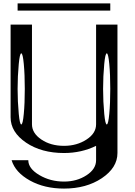

<svg xmlns="http://www.w3.org/2000/svg" viewBox="-20 -895 790 1123"><path d="M625 -875V-833H83V-875ZM89.8 -521.5Q83 -449.2 83 -375Q83 -300.8 89.8 -228.5Q95.7 -167 104.5 -167Q113.3 -167 119.1 -228.5Q125 -290 125 -375Q125 -460 119.1 -521.5Q113.3 -583 104.5 -583Q95.7 -583 89.8 -521.5ZM589.8 -521.5Q583 -449.2 583 -375Q583 -300.8 589.8 -228.5Q595.7 -167 604.5 -167Q613.3 -167 619.1 -228.5Q625 -290 625 -375Q625 -460 619.1 -521.5Q613.3 -583 604.5 -583Q595.7 -583 589.8 -521.5ZM667 -751V0Q667 85.9 575.2 147.5Q484.4 208 354.5 208Q240.2 208 155.3 161.1Q69.3 113.3 47.9 42H145.5Q145.5 90.8 210 128.9Q274.4 167 354.5 167Q429.7 167 486.3 129.9Q542 93.8 542 42V-42Q456.1 0 354.5 0Q222.7 0 132.8 -60.5Q42 -122.1 42 -209V-751H167V-168Q167 -116.2 221.7 -79.1Q276.4 -42 354.5 -42Q429.7 -42 486.3 -79.1Q542 -115.2 542 -168V-751Z"/></svg>

Font: okolaksMetalik
Style: bold
Weight: 700
Width: 7
Version: Version 0.6